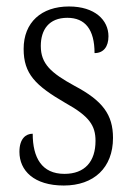

<svg xmlns="http://www.w3.org/2000/svg" viewBox="-20 -563 407 593"><path d="M177 10C270 10 329 -45 329 -137C329 -209 297 -252 210 -298C137 -338 106 -366 106 -421C106 -471 131 -508 188 -508C243 -508 272 -472 272 -399C300 -399 315 -419 315 -451C315 -501 273 -543 193 -543C108 -543 53 -494 53 -412C53 -335 89 -299 182 -245C256 -204 275 -175 275 -128C275 -64 242 -26 179 -26C109 -26 81 -76 81 -150C60 -150 40 -135 40 -94C40 -36 85 10 177 10Z"/></svg>

Font: Noto Serif Thai Condensed Light
Style: Regular
Weight: 300
Width: 3
Designer: Monotype Design Team
Foundry: Monotype Imaging Inc.
Version: Version 2.002